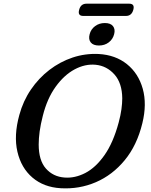

<svg xmlns="http://www.w3.org/2000/svg" viewBox="-20 -1007 817 1042"><path d="M515 -714Q606.5 -709 669 -658.8Q731.5 -608.5 754.8 -525Q778 -441.5 752.5 -338Q723.5 -218.5 657 -137.8Q590.5 -57 500.2 -18.2Q410 20.5 309 14.5Q217.5 9 156.2 -43.2Q95 -95.5 74.5 -183.5Q54 -271.5 85 -383.5Q105.5 -459 147.8 -521Q190 -583 248 -627.5Q306 -672 374.2 -694.8Q442.5 -717.5 515 -714ZM330 -43.5Q386.5 -39 443 -68.2Q499.5 -97.5 547 -165Q594.5 -232.5 624 -342Q634.5 -381 639 -413.8Q643.5 -446.5 643.5 -473.5Q642.5 -556.5 601 -603Q559.5 -649.5 499 -655.5Q442 -661 385 -630.5Q328 -600 282 -536.2Q236 -472.5 212.5 -379Q200.5 -332.5 195.2 -293.8Q190 -255 190 -223Q190 -136.5 229.2 -92.2Q268.5 -48 330 -43.5ZM517 -760Q486 -760 472.5 -776.8Q459 -793.5 466.5 -821.5Q473.5 -848.5 496 -865.2Q518.5 -882 549 -882Q580 -882 593.2 -865.2Q606.5 -848.5 599.5 -821.5Q592.5 -794 570.2 -777Q548 -760 517 -760ZM409.5 -953.5Q418 -987 449.5 -987H681Q712.5 -987 703.5 -954Q694.5 -920.5 663.5 -920.5H432Q400.5 -920.5 409.5 -953.5Z"/></svg>

Font: Fraunces 9pt S100
Style: Italic
Weight: 400
Italic angle: -16°
Version: Version 1.000; ttfautohint (v1.8.3)